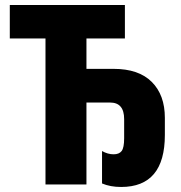

<svg xmlns="http://www.w3.org/2000/svg" viewBox="-20 -734 720 764"><path d="M462 10Q636 10 636 -197V-265Q636 -356 584 -408Q532 -460 432 -460H324V-581H477V-714H19V-581H161V0H324V-326H418Q474 -326 474 -260V-184Q474 -146 464 -133Q454 -120 432 -120Q409 -120 386 -133V-4Q419 10 462 10Z"/></svg>

Font: Noto Sans Display SemiCondensed Extra
Style: Regular
Weight: 800
Width: 4
Designer: Monotype Design Team
Foundry: Monotype Imaging Inc.
Version: Version 1.900